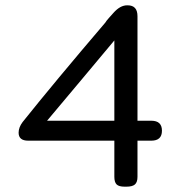

<svg xmlns="http://www.w3.org/2000/svg" viewBox="-20 -702 679 722"><path d="M458 -682H460Q497 -682 497 -641V-248H549Q589 -248 589 -210.5Q589 -173 549 -173H497V-37Q497 -17 487.5 -8.5Q478 0 455 0H449Q427 0 418.5 -8.5Q410 -17 410 -37V-173H86Q50 -173 50 -203Q50 -223 65 -243Q184 -392 376 -617Q380 -624 390 -635L407 -654Q432 -682 458 -682ZM410 -248V-550Q378 -512 290 -406.5Q202 -301 157 -248Z"/></svg>

Font: Merge One
Style: Regular
Weight: 400
Designer: Kosal Sen
Foundry: Philatype
Version: Version 1.001